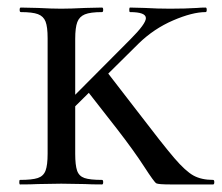

<svg xmlns="http://www.w3.org/2000/svg" viewBox="-20 -488 587 508"><path d="M33 -12Q65 -12 80 -17Q95 -22 100.5 -36.5Q106 -51 106 -81V-387Q106 -417 100.5 -431Q95 -445 80.5 -450.5Q66 -456 35 -456Q32 -456 32 -462Q32 -468 35 -468L80 -467Q118 -465 142 -465Q166 -465 206 -467L250 -468Q253 -468 253 -462Q253 -456 250 -456Q219 -456 204.5 -450Q190 -444 184.5 -429.5Q179 -415 179 -385V-81Q179 -51 184 -36.5Q189 -22 203.5 -17Q218 -12 250 -12Q253 -12 253 -6Q253 0 250 0Q221 0 205 -1L142 -2L80 -1Q63 0 33 0Q31 0 31 -6Q31 -12 33 -12ZM291 -145 209 -250 262 -299 340 -198Q411 -105 441 -70Q471 -35 492 -23.5Q513 -12 544 -12Q547 -12 547 -6Q547 0 544 0H431Q399 0 393.5 -3Q388 -6 361.5 -47Q335 -88 291 -145ZM366 -440Q366 -456 324 -456Q322 -456 322 -462Q322 -468 324 -468L363 -467Q397 -465 430 -465Q470 -465 502 -467Q511 -468 524 -468Q527 -468 527 -462Q527 -456 524 -456Q489 -456 438 -434Q387 -412 347 -373L156 -184L128 -186L325 -384Q366 -425 366 -440Z"/></svg>

Font: Cormorant Unicase Medium
Style: Regular
Weight: 500
Designer: Christian Thalmann (Catharsis Fonts)
Foundry: Catharsis Fonts
Version: Version 4.000